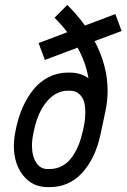

<svg xmlns="http://www.w3.org/2000/svg" viewBox="-20 -745 512 777"><path d="M254.4 -451.2H263.2Q305.7 -451.2 337.9 -428.7Q327.6 -491.7 293.9 -552.2L161.6 -502.4L136.2 -570.8L252.4 -614.7Q230 -644 200.7 -673.3L252.4 -725.1Q293.9 -683.6 323.7 -641.6L446.8 -688L472.2 -619.6L362.8 -578.6Q415.5 -479.5 415.5 -377.9Q415.5 -337.4 406.7 -294.9L386.7 -201.2Q366.7 -106 313.7 -46.9Q260.7 12.2 180.7 12.2H171.9Q111.3 12.2 73.7 -34.9Q36.1 -82 36.1 -155.3Q36.1 -183.1 43 -215.8L45.9 -230.5Q55.7 -274.9 73.2 -313.7Q90.8 -352.5 116.2 -383.8Q141.6 -415 177.2 -433.1Q212.9 -451.2 254.4 -451.2ZM117.2 -215.8 114.3 -201.2Q109.4 -178.2 109.4 -155.3Q109.4 -113.8 126.2 -87.4Q143.1 -61 171.9 -61H180.7Q209.5 -61 233.2 -74.5Q256.8 -87.9 272.7 -111.1Q288.6 -134.3 298.8 -160.2Q309.1 -186 315.4 -215.8L320.8 -241.7Q325.2 -263.7 325.2 -290.5Q325.2 -314 320.6 -332Q315.9 -350.1 301.3 -364Q286.6 -377.9 263.2 -377.9H254.4Q207.5 -377.9 170.4 -335.2Q133.3 -292.5 117.2 -215.8Z"/></svg>

Font: Anka/Coder Narrow
Style: Italic
Weight: 400
Width: 3
Italic angle: -12°
Monospace: yes
Version: Version 001.100